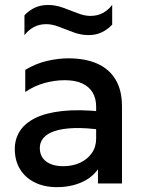

<svg xmlns="http://www.w3.org/2000/svg" viewBox="-20 -755 592 790"><path d="M213.9 15Q162.3 15 123.3 -4.2Q84.3 -23.4 62.6 -58.7Q40.9 -93.9 40.9 -142.1Q40.9 -182.7 61.4 -215.2Q82 -247.8 125.2 -269.3Q168.5 -290.8 236.6 -298.2Q304.7 -305.7 399.8 -295.9L402 -220Q333.9 -229.7 285 -228Q236 -226.3 204.8 -215.7Q173.6 -205.1 158.7 -187.3Q143.8 -169.5 143.8 -146.4Q143.8 -110.6 169.6 -90.9Q195.5 -71.2 240.4 -71.2Q278.8 -71.2 309.3 -85.3Q339.8 -99.4 357.7 -124.9Q375.6 -150.4 375.6 -184.8V-316.4Q375.6 -349.4 361.4 -373.8Q347.2 -398.2 318.6 -411.6Q289.9 -425 246.2 -425Q205.6 -425 163.8 -413.6Q121.9 -402.2 83.9 -376.5V-467.5Q127 -493.5 173 -504.2Q219.1 -515 261.6 -515Q330.5 -515 379.8 -493.3Q429.1 -471.6 455.5 -427.7Q481.9 -383.8 481.9 -317.5V0H383.1V-58.5Q357.9 -22.9 313.5 -4Q269.2 15 213.9 15ZM80.6 -610.2V-691.8Q98.9 -711.9 123 -723.2Q147.1 -734.5 177.9 -734.5Q208.9 -734.5 239.7 -723.2Q270.6 -712 299.1 -700.8Q327.7 -689.5 351.7 -689.5Q380.1 -689.5 402.6 -701.3Q425 -713.1 441.6 -734.9V-653.5Q422.8 -633.7 399 -622.2Q375.1 -610.6 344.4 -610.6Q313.5 -610.6 282.7 -621.9Q251.8 -633.1 223.5 -644.4Q195.2 -655.6 170.7 -655.6Q142.2 -655.6 119.8 -643.9Q97.4 -632.2 80.6 -610.2Z"/></svg>

Font: Geologica-Sharp
Style: Regular
Weight: 100
Designer: Sindre Bremnes, Frode Helland
Foundry: Monokrom Skriftforlag AS
Version: Version 1.010;gftools[0.9.28]